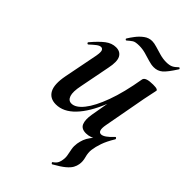

<svg xmlns="http://www.w3.org/2000/svg" viewBox="-234 -627 943 943"><g transform="rotate(45 237.0 -155.5)"><path d="M150 -454Q148 -452 144.5 -455Q141 -458 143 -461Q152 -476 166.5 -495Q181 -514 200 -528Q219 -542 242 -542Q256 -542 275.5 -536Q295 -530 318 -523.5Q341 -517 363 -517Q385 -517 398 -523Q411 -529 426 -544Q428 -546 431.5 -542.5Q435 -539 433 -537Q402 -488 383 -472Q364 -456 338 -456Q320 -456 299.5 -462.5Q279 -469 257 -475Q235 -481 213 -481Q186 -481 175.5 -474Q165 -467 150 -454ZM127 13Q85 13 67.5 -19.5Q50 -52 63 -119L98 -297Q103 -326 98.5 -335Q94 -344 85 -344Q75 -344 62 -334Q49 -324 33 -309Q29 -305 25 -309Q21 -313 25 -317Q57 -355 83 -375Q109 -395 138 -395Q168 -395 180.5 -372Q193 -349 182 -297L151 -138Q141 -90 149 -67Q157 -44 178 -44Q207 -44 237.5 -82Q268 -120 295 -193.5Q322 -267 340 -374L358 -373Q339 -255 304 -168Q269 -81 224 -34Q179 13 127 13ZM322 234Q320 235 316.5 230.5Q313 226 316 225Q333 213 338 201.5Q343 190 344 180Q347 163 343.5 146.5Q340 130 337 112.5Q334 95 337 75Q340 58 345.5 43Q351 28 363.5 11Q376 -6 398 -29L394 -13Q381 -3 364.5 3Q348 9 332 9Q300 9 290.5 -13.5Q281 -36 288 -77L340 -374Q345 -394 396 -394Q416 -394 422.5 -391Q429 -388 429 -386Q429 -382 424 -360Q419 -338 414 -312L373 -89Q364 -40 388 -40Q409 -40 446 -80Q449 -84 453 -79.5Q457 -75 454 -71Q432 -35 422 -6Q412 23 409 46Q406 68 413 93Q420 118 416 139Q414 152 406.5 166Q399 180 380 196Q361 212 322 234Z"/></g></svg>

Font: Cormorant
Style: Bold Italic
Weight: 700
Italic angle: -10°
Designer: Christian Thalmann (Catharsis Fonts)
Foundry: Catharsis Fonts
Version: Version 4.000